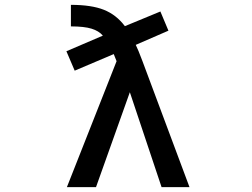

<svg xmlns="http://www.w3.org/2000/svg" viewBox="-20 -771 1040 792"><path d="M376 1H255.9L460.9 -518.6Q451.2 -543.9 449.2 -547.9L288.1 -479.5L253.9 -559.6L404.3 -624Q387.7 -643.6 357.4 -652.8Q327.1 -662.1 272.5 -662.1V-751Q357.4 -751 408.7 -730.5Q460 -710 495.1 -663.1L641.6 -723.6L674.8 -644.5L540 -585.9Q549.8 -566.4 567.4 -519.5L761.7 1H646.5L515.6 -390.6Z"/></svg>

Font: Gen Shin Gothic Monospace Medium
Style: Regular
Weight: 500
Designer: [Source Han Sans]
Ryoko NISHIZUKA  (kana & ideographs); Paul D. Hunt (Latin, Greek & Cyrillic); Wenlong ZHANG  (bopomofo
Version: Version 1.002.20150607